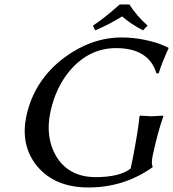

<svg xmlns="http://www.w3.org/2000/svg" viewBox="-20 -825 770 855"><path d="M556.2 -805.2Q586.9 -755.9 637.2 -710.9L616.7 -689.9Q560.5 -719.2 523.9 -752Q465.3 -715.3 403.8 -689.9L394 -710.9Q444.8 -744.1 513.2 -805.2ZM570.8 -117.2Q597.2 -255.4 601.1 -307.1L604 -310.1Q606 -310.1 654.3 -307.1Q654.3 -307.1 707 -310.1L707.5 -307.1Q683.1 -239.3 661.1 -137.2L659.7 -130.9Q652.8 -95.7 659.7 -83L659.2 -80.1Q532.2 9.8 374 9.8Q224.1 9.8 145 -85.4Q70.3 -177.2 97.2 -307.1Q131.8 -469.2 269.5 -570.8Q388.7 -657.7 521 -658.2Q575.2 -658.2 627.2 -647Q679.2 -635.7 704.1 -624L729.5 -612.8L730.5 -609.9Q698.7 -539.1 689.9 -508.3Q688.5 -503.4 687 -499L676.8 -498Q643.1 -610.4 497.1 -610.8Q376.5 -610.8 290.5 -509.8Q228 -435.1 204.6 -327.1Q180.7 -214.8 229.5 -130.4Q285.2 -36.6 406.7 -36.1Q513.2 -36.6 561.5 -74.2Z"/></svg>

Font: Linux Biolinum Capitals O
Style: Italic Samll Caps
Weight: 400
Italic angle: -12°
Designer: Philipp H. Poll
Foundry: Philipp H. Poll
Version: Version 0.6.2